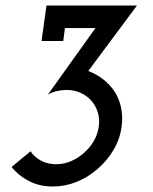

<svg xmlns="http://www.w3.org/2000/svg" viewBox="-20 -670 555 698"><path d="M154 -326Q170 -335 187 -339Q204 -343 222 -343Q250 -343 273 -332.5Q296 -322 312 -304Q328 -286 335.5 -261.5Q343 -237 339 -209Q335 -181 320.5 -156.5Q306 -132 285 -114Q264 -95 238 -84Q212 -73 184 -73Q154 -73 130 -85.5Q106 -98 91 -120L22 -63Q48 -31 86 -11.5Q124 8 172 8Q217 8 259 -9Q301 -26 335 -56Q369 -85 392.5 -124.5Q416 -164 422 -209Q427 -245 420.5 -277Q414 -309 398 -335Q381 -361 356.5 -380.5Q332 -400 301 -412L478 -650H149L131 -521H210L216 -568H327Z"/></svg>

Font: Josefin Slab Thin
Style: Bold Italic
Weight: 700
Italic angle: -12°
Version: Version 2.000